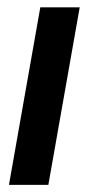

<svg xmlns="http://www.w3.org/2000/svg" viewBox="-20 -516 263 536"><path d="M5 0 92.5 -495.5H202.5L115 0Z"/></svg>

Font: Cabin SemiCondensedSemiBold
Style: Italic
Weight: 600
Width: 4
Italic angle: -10°
Designer: Pablo Impallari
Foundry: Pablo Impallari. http://www.impallari.com Igino Marini. http://www.ikern.com
Version: Version 3.001